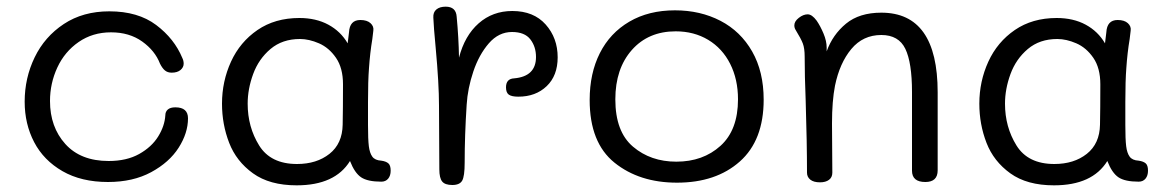

<svg xmlns="http://www.w3.org/2000/svg" viewBox="-20 -547 3523 576"><path d="M54 -242Q54 -313 84 -375Q114 -437 171.5 -475Q229 -513 308 -513Q394 -513 448.5 -472Q503 -431 527 -373Q531 -365 531 -356Q531 -345 521.5 -337Q512 -329 495 -329Q483 -329 475 -335.5Q467 -342 460 -356Q445 -395 406.5 -422.5Q368 -450 313 -450Q258 -450 216 -421Q174 -392 152 -344.5Q130 -297 130 -244Q130 -166 176 -115Q222 -64 306 -64Q360 -64 397.5 -85Q435 -106 454.5 -137.5Q474 -169 476 -201Q476 -212 483.5 -218.5Q491 -225 506 -225Q544 -225 544 -192Q544 -148 516 -104Q488 -60 433.5 -30.5Q379 -1 304 -1Q224 -1 167.5 -33.5Q111 -66 82.5 -120.5Q54 -175 54 -242Z M1152 -35Q1152 -20 1144.5 -11Q1137 -2 1124 -2Q1083 -2 1063.5 -15Q1044 -28 1030 -64Q985 9 870 9Q789 9 739 -27Q689 -63 667.5 -118.5Q646 -174 646 -236Q646 -303 673 -362Q700 -421 752.5 -457Q805 -493 878 -493Q928 -493 965 -473Q1002 -453 1023 -417L1027 -450Q1029 -487 1061 -487Q1081 -487 1091.5 -477.5Q1102 -468 1100 -455L1097 -430Q1090 -388 1087 -343Q1084 -305 1084 -241V-172Q1084 -129 1086.5 -108.5Q1089 -88 1097 -77Q1105 -66 1124 -65Q1138 -63 1145 -57Q1152 -51 1152 -35ZM1009 -294Q1009 -343 988 -373.5Q967 -404 937 -417Q907 -430 880 -430Q827 -430 791.5 -400Q756 -370 739.5 -325Q723 -280 723 -236Q723 -166 757.5 -110.5Q792 -55 871 -55Q930 -55 968.5 -85.5Q1007 -116 1008 -173Q1009 -220 1009 -294Z M1653 -375Q1653 -320 1620 -288.5Q1587 -257 1535 -257Q1515 -257 1506.5 -263Q1498 -269 1498 -285Q1498 -311 1523 -312Q1588 -318 1588 -376Q1588 -407 1571 -429Q1554 -451 1516 -451Q1476 -451 1446.5 -417Q1417 -383 1400 -332.5Q1383 -282 1380 -233Q1374 -141 1374 -59Q1374 -18 1366.5 -5Q1359 8 1337 8Q1315 8 1306.5 -2.5Q1298 -13 1298 -39L1297 -230Q1297 -296 1287 -404Q1281 -467 1280 -494Q1279 -510 1289 -518.5Q1299 -527 1317 -527Q1348 -527 1350 -497Q1356 -434 1357 -374Q1374 -440 1416 -477Q1458 -514 1517 -514Q1581 -514 1617 -473.5Q1653 -433 1653 -375Z M1749 -247Q1749 -327 1779.5 -387.5Q1810 -448 1868 -482Q1926 -516 2005 -516Q2081 -516 2141.5 -484.5Q2202 -453 2236.5 -392.5Q2271 -332 2271 -248Q2271 -126 2199.5 -62.5Q2128 1 2011 1Q1898 1 1823.5 -59Q1749 -119 1749 -247ZM2194 -249Q2194 -309 2170.5 -355.5Q2147 -402 2104.5 -427.5Q2062 -453 2007 -453Q1925 -453 1875.5 -397Q1826 -341 1826 -249Q1826 -152 1879 -107Q1932 -62 2009 -62Q2089 -62 2141.5 -109.5Q2194 -157 2194 -249Z M2793 -270V-36Q2793 -1 2756 -1Q2716 -1 2716 -35V-271Q2716 -359 2696 -400.5Q2676 -442 2624 -442Q2569 -442 2534 -400Q2499 -358 2485 -290Q2476 -244 2476 -177L2477 -29Q2477 -15 2467 -7.5Q2457 0 2440 0Q2421 0 2411 -8Q2401 -16 2401 -29Q2401 -118 2397 -246Q2394 -320 2394 -377Q2394 -402 2388.5 -416.5Q2383 -431 2367 -457Q2363 -463 2363 -471Q2363 -483 2376.5 -493.5Q2390 -504 2403 -504Q2416 -504 2430 -485Q2441 -469 2450.5 -446.5Q2460 -424 2460 -404V-393Q2478 -443 2518 -476Q2558 -509 2624 -509Q2793 -509 2793 -270Z M3424 -35Q3424 -20 3416.5 -11Q3409 -2 3396 -2Q3355 -2 3335.5 -15Q3316 -28 3302 -64Q3257 9 3142 9Q3061 9 3011 -27Q2961 -63 2939.5 -118.5Q2918 -174 2918 -236Q2918 -303 2945 -362Q2972 -421 3024.5 -457Q3077 -493 3150 -493Q3200 -493 3237 -473Q3274 -453 3295 -417L3299 -450Q3301 -487 3333 -487Q3353 -487 3363.5 -477.5Q3374 -468 3372 -455L3369 -430Q3362 -388 3359 -343Q3356 -305 3356 -241V-172Q3356 -129 3358.5 -108.5Q3361 -88 3369 -77Q3377 -66 3396 -65Q3410 -63 3417 -57Q3424 -51 3424 -35ZM3281 -294Q3281 -343 3260 -373.5Q3239 -404 3209 -417Q3179 -430 3152 -430Q3099 -430 3063.5 -400Q3028 -370 3011.5 -325Q2995 -280 2995 -236Q2995 -166 3029.5 -110.5Q3064 -55 3143 -55Q3202 -55 3240.5 -85.5Q3279 -116 3280 -173Q3281 -220 3281 -294Z"/></svg>

Font: Mali
Style: Regular
Weight: 400
Version: Version 1.000; ttfautohint (v1.6)